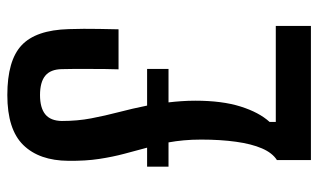

<svg xmlns="http://www.w3.org/2000/svg" viewBox="-188 -660 848 511"><g transform="rotate(-90 235.5 -404.0)"><path d="M65.5 0V-90.5Q84.5 -102.5 96.5 -130.2Q108.5 -158 114.2 -199.2Q120 -240.5 120 -292Q120 -317 118 -338.5Q116 -360 112.5 -379H48V-436H98.5Q90.5 -466 82.2 -496.8Q74 -527.5 68.5 -563.5Q63 -599.5 63.5 -645.5Q64 -723 105.5 -765.5Q147 -808 238.5 -808Q330.5 -808 371 -770Q411.5 -732 414 -645Q414.5 -623.5 414.8 -604.5Q415 -585.5 414.5 -563.8Q414 -542 413.5 -512H307Q307.5 -527 307.8 -547.8Q308 -568.5 308 -590.5Q308 -612.5 308 -631.8Q308 -651 307.5 -663Q307 -693 290 -707Q273 -721 238.5 -721Q204.5 -721 187.2 -707Q170 -693 169.5 -663Q169.5 -621.5 176.5 -584.8Q183.5 -548 193 -511.8Q202.5 -475.5 210.5 -436H308V-379H219Q221 -362.5 222.2 -344.8Q223.5 -327 223.5 -307.5Q223.5 -236.5 208 -187.2Q192.5 -138 167 -110V-93.5H422.5V0Z"/></g></svg>

Font: Big Shoulders Medium
Style: Regular
Weight: 500
Designer: Patric King
Foundry: XO Type Co
Version: Version 2.002